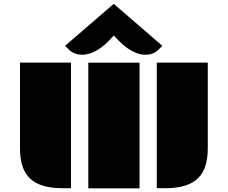

<svg xmlns="http://www.w3.org/2000/svg" viewBox="-20 -997 1207 1017"><path d="M810.5 0H854C1023.4 0 1080.6 -75.2 1080.6 -213.4V-665.5H810.5ZM85.9 -213.4C85.9 -75.2 143.1 0 312.5 0H356V-665.5H85.9ZM447.8 0.5H719.2V-665H447.8ZM415 -707C460 -707 508.3 -732.4 554.7 -778.8C564 -788.1 573.2 -798.8 582.5 -808.6L611.8 -778.8C657.7 -732.4 706.1 -707 750 -707C776.9 -707 800.3 -714.8 817.9 -732.4L839.8 -754.4L582.5 -976.6L324.7 -754.4L346.7 -732.4C363.8 -716.3 388.7 -707 415 -707Z"/></svg>

Font: Plaster
Style: Regular
Weight: 400
Designer: Eben Sorkin
Foundry: Eben Sorkin
Version: Version 1.007